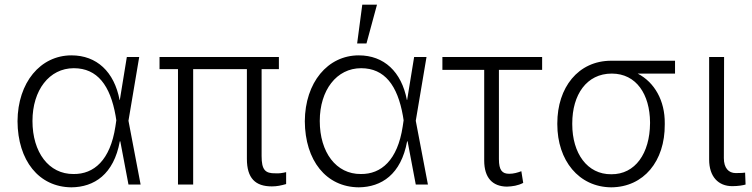

<svg xmlns="http://www.w3.org/2000/svg" viewBox="-20 -790 3218 822"><path d="M286 12C383 11 467 -43 493 -185H495L530 0H582L530 -273L576 -546H523L493 -362H492C469 -483 394 -553 286 -553C153 -553 56 -437 55 -271C56 -103 146 11 286 12ZM119 -272C119 -404 191 -498 296 -498C397 -498 452 -424 475 -294L478 -275L474 -248C452 -104 382 -44 295 -45C189 -44 119 -138 119 -272Z M1174 -546H663V-494H742V0H807V-494H1037V-110C1037 -27 1073 8 1144 8C1166 8 1184 4 1205 -2V-53C1188 -49 1175 -47 1160 -48C1115 -47 1100 -63 1100 -122V-494H1174Z M1516 12C1613 11 1697 -43 1723 -185H1725L1760 0H1812L1760 -273L1806 -546H1753L1723 -362H1722C1699 -483 1624 -553 1516 -553C1383 -553 1286 -437 1285 -271C1286 -103 1376 11 1516 12ZM1349 -272C1349 -404 1421 -498 1526 -498C1627 -498 1682 -424 1705 -294L1708 -275L1704 -248C1682 -104 1612 -44 1525 -45C1419 -44 1349 -138 1349 -272ZM1509 -604H1549L1594 -770H1531Z M2301 -546H1874V-491H2053V-103C2053 -28 2089 8 2150 9C2174 8 2197 5 2220 -7L2212 -57C2196 -51 2179 -46 2160 -46C2130 -46 2116 -61 2116 -109V-491H2301Z M2366 -262V-258C2366 -103 2458 11 2597 12C2736 11 2827 -100 2826 -257V-262C2827 -359 2782 -438 2710 -475H2870V-530H2597C2455 -530 2366 -415 2366 -262ZM2430 -258V-262C2430 -384 2491 -475 2599 -475C2705 -475 2762 -385 2763 -267V-262C2762 -134 2700 -43 2597 -44C2494 -43 2430 -134 2430 -258Z M3016 -546V-107C3016 -34 3055 7 3115 7C3141 7 3163 3 3172 0L3170 -51C3165 -50 3152 -49 3130 -49C3099 -49 3079 -71 3079 -113L3080 -546Z"/></svg>

Font: Wafeq Light
Style: Regular
Weight: 300
Designer: Rasmus Andersson & Azza Alameddine
Foundry: Google & TypeTogether
Version: Version 3.000;January 28, 2025;FontCreator 15.0.0.3014 64-bi